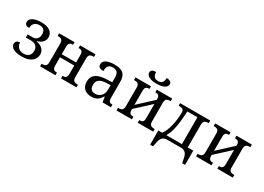

<svg xmlns="http://www.w3.org/2000/svg" viewBox="-12 -1633 3707 2698"><g transform="rotate(30 1841.0 -283.5)"><path d="M225 10C361 10 435 -56 435 -145C435 -215 381 -265 298 -280V-285C365 -300 415 -346 415 -410C415 -498 345 -546 225 -546C99 -546 40 -500 40 -448C40 -408 64 -390 113 -390C113 -457 152 -498 225 -498C293 -498 316 -455 316 -405C316 -348 290 -301 220 -301H140V-251H220C297 -251 336 -212 336 -145C336 -75 291 -38 225 -38C143 -38 104 -92 104 -150C58 -150 35 -124 35 -87C35 -41 81 10 225 10Z M515 0H765V-42H762C725 -42 694 -51 694 -112V-250H926V-112C926 -51 895 -42 858 -42H855V0H1105V-42H1102C1058 -42 1020 -51 1020 -112V-424C1020 -485 1058 -494 1102 -494H1105V-536H855V-494H858C895 -494 926 -485 926 -424V-300H694V-424C694 -485 725 -494 762 -494H765V-536H515V-494H518C562 -494 600 -485 600 -424V-112C600 -51 562 -42 518 -42H515Z M1350 10C1434 10 1474 -28 1508 -86H1514L1530 0H1665V-42H1662C1617 -42 1600 -58 1600 -114V-373C1600 -500 1538 -546 1415 -546C1314 -546 1232 -519 1232 -450C1232 -404 1262 -387 1319 -387C1319 -451 1333 -498 1411 -498C1495 -498 1506 -446 1506 -373V-313L1423 -310C1272 -305 1190 -255 1190 -145C1190 -39 1258 10 1350 10ZM1375 -52C1323 -52 1289 -81 1289 -145C1289 -220 1327 -259 1442 -264L1506 -267V-192C1506 -112 1455 -52 1375 -52Z M2053 -606C2157 -606 2220 -640 2220 -693C2220 -729 2192 -747 2138 -747C2138 -683 2115 -650 2053 -650C1993 -650 1968 -683 1968 -747C1914 -747 1886 -728 1886 -693C1886 -640 1949 -606 2053 -606ZM1755 0H2005V-42H2002C1964 -42 1934 -51 1934 -112V-127L2171 -346V-112C2171 -51 2141 -42 2103 -42H2100V0H2350V-42H2347C2303 -42 2265 -51 2265 -112V-424C2265 -485 2303 -494 2347 -494H2350V-536H2100V-494H2103C2141 -494 2171 -485 2171 -424V-413L1934 -194V-424C1934 -485 1964 -494 2002 -494H2005V-536H1755V-494H1758C1802 -494 1840 -485 1840 -424V-112C1840 -51 1802 -42 1758 -42H1755Z M2405 180H2452L2467 105C2479 45 2505 0 2577 0H2800C2873 0 2898 45 2910 105L2925 180H2972V-50H2882V-422C2882 -485 2920 -494 2964 -494H2967V-536H2478V-494H2497C2539 -494 2565 -480 2565 -435C2565 -295 2531 -131 2468 -50H2405ZM2535 -50C2587 -129 2615 -272 2624 -486H2788V-50Z M3047 0H3297V-42H3294C3256 -42 3226 -51 3226 -112V-127L3463 -346V-112C3463 -51 3433 -42 3395 -42H3392V0H3642V-42H3639C3595 -42 3557 -51 3557 -112V-424C3557 -485 3595 -494 3639 -494H3642V-536H3392V-494H3395C3433 -494 3463 -485 3463 -424V-413L3226 -194V-424C3226 -485 3256 -494 3294 -494H3297V-536H3047V-494H3050C3094 -494 3132 -485 3132 -424V-112C3132 -51 3094 -42 3050 -42H3047Z"/></g></svg>

Font: Noto Serif
Style: Regular
Weight: 400
Designer: Monotype Design Team
Foundry: Monotype Imaging Inc.
Version: Version 2.015